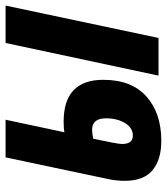

<svg xmlns="http://www.w3.org/2000/svg" viewBox="25 -613 598 688"><g transform="rotate(-90 324.0 -269.0)"><path d="M20 -121Q20 -155 29 -193L104 -548H239L194 -337Q206 -340 232 -340Q382 -340 382 -198Q382 -97 322.5 -43.5Q263 10 163 10Q96 10 58 -21.5Q20 -53 20 -121ZM514 -548H648L532 0H397ZM244 -188Q244 -238 203 -238Q191 -238 171 -234Q152 -146 152 -131Q152 -92 182 -92Q210 -92 227 -120Q244 -148 244 -188Z"/></g></svg>

Font: Noto Sans Display Ex Bold Cond
Style: Italic
Weight: 800
Width: 3
Italic angle: -12°
Designer: Monotype Design team
Foundry: Monotype Imaging Inc.
Version: Version 1.000